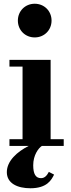

<svg xmlns="http://www.w3.org/2000/svg" viewBox="-20 -780 382 1026"><path d="M75.5 -670C75.5 -619 114.5 -580 165.5 -580C216.5 -580 255.5 -619 255.5 -670C255.5 -721 216.5 -760 165.5 -760C114.5 -760 75.5 -721 75.5 -670ZM30.5 -36V0H133C72 30.5 16.5 80 16.5 140C16.5 200 73.5 226 142.5 226C231.5 226 255 181.5 269 153L241 138.5C231.5 156.5 220 172 199 172C171 172 157.5 150 157.5 103C157.5 49 185.5 11.5 203.5 0H320.5V-36H250.5V-460H30.5V-424H100.5V-36Z"/></svg>

Font: Bodoni* 06
Style: Bold
Weight: 700
Version: Version 2.2